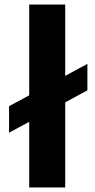

<svg xmlns="http://www.w3.org/2000/svg" viewBox="-20 -828 419 848"><path d="M20 -359 109 -407V-808H268V-493L366 -546V-429L268 -376V0H109V-290L20 -242Z"/></svg>

Font: Encode Sans Narrow
Style: Bold
Weight: 700
Designer: Pablo Impallari, Andres Torresi
Foundry: Pablo Impallari, Andres Torresi
Version: Version 1.000; ttfautohint (v1.00) -l 8 -r 50 -G 200 -x 14 -